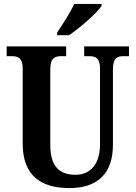

<svg xmlns="http://www.w3.org/2000/svg" viewBox="-20 -951 693 981"><path d="M272 -784V-771H333C390 -810 477 -886 499 -921V-931H359C340 -886 299 -827 272 -784ZM335 10C489 10 557 -76 557 -210V-597C557 -656 580 -664 612 -664H639V-714H410V-664H435C467 -664 491 -656 491 -601V-212C491 -112 441 -58 366 -58C287 -58 237 -97 237 -210V-597C237 -656 262 -664 293 -664H318V-714H14V-664H40C71 -664 96 -656 96 -601V-217C96 -53 190 10 335 10Z"/></svg>

Font: Noto Serif Tamil Condensed
Style: Bold Italic
Weight: 700
Width: 3
Italic angle: -12°
Designer: Indian Type Foundry, Tom Grace, and the Monotype Design Team
Foundry: Monotype Imaging Inc.
Version: Version 2.003